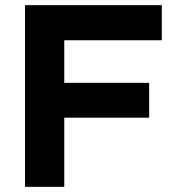

<svg xmlns="http://www.w3.org/2000/svg" viewBox="-20 -724 672 744"><path d="M607 -704V-568H229V-403H558V-268H229V0H77V-704Z"/></svg>

Font: CBA Beacon Sans Extra Bold
Style: Regular
Weight: 800
Designer: Wei Huang
Foundry: Wei Huang
Version: Version 1.002